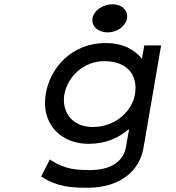

<svg xmlns="http://www.w3.org/2000/svg" viewBox="-20 -684 827 901"><path d="M485 -532C529 -532 570 -561 576 -598C582 -635 552 -664 508 -664C464 -664 420 -635 414 -598C408 -561 441 -532 485 -532ZM282 -240C296 -323 372 -397 469 -397C578 -397 629 -331 613 -240C600 -164 523 -88 415 -88C314 -88 269 -164 282 -240ZM195 -245C170 -103 266 -9 395 -9C478 -9 539 -38 586 -79L571 6C559 75 498 114 404 114C341 114 288 112 219 68L214 64L173 144L176 146C249 193 315 197 390 197C554 197 636 109 653 12L736 -471H657L646 -408C615 -448 560 -482 476 -482C314 -482 215 -363 195 -245Z"/></svg>

Font: Charger Monospace
Style: Regular
Weight: 400
Designer: Jasper
Foundry: Cannot Into Space Fonts
Version: Version 0.980